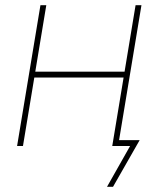

<svg xmlns="http://www.w3.org/2000/svg" viewBox="-20 -559 607 735"><path d="M467.8 -284.7 463.9 -262.2H103.5L107.4 -284.7ZM157.2 -539.1 67.9 0H45.4L134.8 -539.1ZM521.5 -539.1 432.1 0H409.7L499 -539.1ZM389.6 156.2 478 0H416.5L420.4 -22.5H514.6L412.6 156.2Z"/></svg>

Font: Inter 18pt Thin
Style: Italic
Weight: 250
Italic angle: -9.3988°
Version: Version 4.001;git-66647c0bb